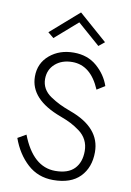

<svg xmlns="http://www.w3.org/2000/svg" viewBox="-101 -997 726 1068"><g transform="rotate(10 262.0 -463.5)"><path d="M268 -880 141 -769 108 -796 268 -936 428 -796 395 -769ZM87 -214Q153 -43 279 -43Q351 -43 386.5 -79.5Q422 -116 422 -180Q422 -214 408 -241.5Q394 -269 367.5 -288.5Q341 -308 316.5 -320.5Q292 -333 257 -346Q77 -412 77 -541Q77 -616 132 -662.5Q187 -709 268 -709Q346 -709 398.5 -663.5Q451 -618 472 -556L427 -528Q373 -656 269 -656Q210 -656 172.5 -623Q135 -590 135 -537Q135 -508 148.5 -484Q162 -460 189 -442Q216 -424 241.5 -411.5Q267 -399 305 -385Q479 -322 479 -184Q479 -97 427.5 -44Q376 9 276 9Q191 9 131 -45.5Q71 -100 40 -187Z"/></g></svg>

Font: Renner* Light
Style: Light
Weight: 300
Version: Version 003.000 ; ttfautohint (v0.97) -l 8 -r 50 -G 200 -x 1